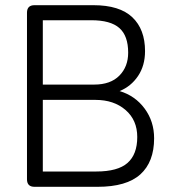

<svg xmlns="http://www.w3.org/2000/svg" viewBox="-20 -720 670 740"><path d="M113 0Q84 0 84 -29V-671Q84 -700 113 -700H340Q441 -700 490 -653.5Q539 -607 539 -523Q539 -467 512 -427Q485 -387 441 -369Q501 -351 537.5 -301.5Q574 -252 574 -187Q574 -96 521 -48Q468 0 356 0ZM145 -59H351Q434 -59 471.5 -92Q509 -125 509 -192Q509 -257 464 -296Q419 -335 348 -335H145ZM145 -394H343Q406 -394 440 -428.5Q474 -463 474 -517Q474 -582 440 -612Q406 -642 332 -642H145Z"/></svg>

Font: Shin Retro Maru Gothic Regular
Style: Regular
Weight: 400
Designer: Iose
Foundry: Typographish
Version: Version 1.002